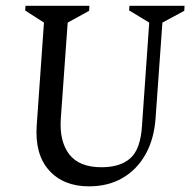

<svg xmlns="http://www.w3.org/2000/svg" viewBox="-20 -632 666 663"><path d="M287.3 11.5Q199.1 11.5 149.5 -43.8Q99.8 -99 106.8 -199L131.8 -554L67 -595.6L68 -612H288.7L287.7 -594.6L213.7 -554L189.9 -221.4Q184.9 -143.4 219.3 -98.9Q253.7 -54.5 330.2 -54.5Q396.1 -54.5 430.8 -86.2Q465.5 -117.9 470.3 -197.6L495.3 -554L425.9 -596L426.9 -612H617.3L616.3 -594.6L540.8 -554L517.3 -225Q512.3 -151.9 482.4 -98.8Q452.4 -45.8 402.9 -17.2Q353.3 11.5 287.3 11.5Z"/></svg>

Font: Ancizar Serif Light
Style: Italic
Weight: 300
Italic angle: -4°
Designer: Cesar Puertas, Viviana Monsalve, Julian Moncada, Julian Prieto, Jose Castro, Felipe Aragon, Mariel Hernandez, Sara Alarc
Version: Version 8.100